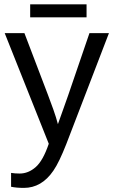

<svg xmlns="http://www.w3.org/2000/svg" viewBox="-20 -686 540 913"><path d="M93.3 207.5Q58.1 207.5 32.7 202.1V136.2Q51.3 139.2 73.7 139.2Q114.7 139.2 149.7 108.6Q184.6 78.1 211.9 -2.4L2.4 -528.3H96.2L207.5 -236.3Q219.7 -205.1 233.6 -165.5Q247.6 -126 255.4 -95.7Q267.6 -130.4 280 -164.6Q292.5 -198.7 304.2 -232.9L405.3 -528.3H498L294.9 0Q278.3 42 263.2 73.5Q248 105 233.9 125.5Q178.2 207.5 93.3 207.5ZM123.5 -665.5H391.6V-603.5H123.5Z"/></svg>

Font: Arimo
Style: Regular
Weight: 400
Designer: Steve Matteson
Foundry: Monotype Imaging Inc.
Version: Version 1.33